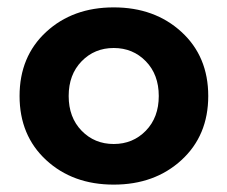

<svg xmlns="http://www.w3.org/2000/svg" viewBox="-20 -490 616 520"><path d="M105 -56.5Q33 -123 33 -230Q33 -337 105 -403.5Q177 -470 288 -470Q399 -470 471.5 -403.5Q544 -337 544 -230Q544 -123 471.5 -56.5Q399 10 288 10Q177 10 105 -56.5ZM201 -324Q166 -288 166 -230Q166 -172 201 -136Q236 -100 288 -100Q340 -100 375 -136Q410 -172 410 -230Q410 -288 375 -324Q340 -360 288 -360Q236 -360 201 -324Z"/></svg>

Font: Renner*
Style: Semi
Weight: 600
Version: Version 003.000 ; ttfautohint (v0.97) -l 8 -r 50 -G 200 -x 1